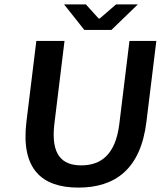

<svg xmlns="http://www.w3.org/2000/svg" viewBox="-20 -840 730 872"><path d="M100 -287C74 -72 170 12 336 12C503 12 619 -72 645 -287L690 -654H568L522 -278C505 -136 437 -89 349 -89C262 -89 210 -136 227 -278L273 -654H145ZM507 -820 433 -756H428L370 -820H271L363 -704H486L606 -820Z"/></svg>

Font: Falling Sky
Style: ExtObl
Weight: 400
Designer: Paul D. Hunt
Foundry: Adobe Systems Incorporated
Version: Version 1.02